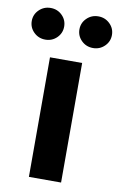

<svg xmlns="http://www.w3.org/2000/svg" viewBox="-133 -809 537 858"><g transform="rotate(10 135.0 -380.0)"><path d="M61 0V-542.5H207V0ZM242.7 -616.7Q211.9 -616.7 190.4 -637.7Q168.9 -658.7 168.9 -688.5Q168.9 -718.3 190.4 -739.3Q211.9 -760.3 242.7 -760.3Q273.4 -760.3 294.9 -739.3Q316.4 -718.3 316.4 -688.5Q316.4 -658.7 294.9 -637.7Q273.4 -616.7 242.7 -616.7ZM26.4 -616.7Q-4.4 -616.7 -25.9 -637.7Q-47.4 -658.7 -47.4 -688.5Q-47.4 -718.3 -25.9 -739.3Q-4.4 -760.3 26.4 -760.3Q57.1 -760.3 78.4 -739.3Q99.6 -718.3 99.6 -688.5Q99.6 -658.7 78.4 -637.7Q57.1 -616.7 26.4 -616.7Z"/></g></svg>

Font: Inter 16pt
Style: Bold
Weight: 700
Version: Version 4.001;git-66647c0bb